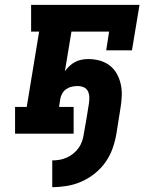

<svg xmlns="http://www.w3.org/2000/svg" viewBox="-20 -550 640 790"><path d="M195 220V110Q210 110 225 107.5Q240 105 254.5 98.5Q269 92 282 81.5Q295 71 304 58Q313 45 318 30Q323 15 325 0Q331 -31 336 -62.5Q341 -94 346 -125Q348 -138 347.5 -151Q347 -164 341.5 -175Q336 -186 324.5 -191Q313 -196 300 -196Q288 -196 276 -193.5Q264 -191 253.5 -184Q243 -177 236.5 -166Q230 -155 228 -143L223 -110H283V0H42V-110H90L141 -420H108V-530H554L523 -343H417L429 -420H274L247 -257Q256 -269 266.5 -279Q277 -289 290 -295.5Q303 -302 316.5 -304.5Q330 -307 344 -307Q368 -307 391 -300.5Q414 -294 432 -280Q450 -266 461 -246Q472 -226 477 -203Q482 -180 481 -155.5Q480 -131 476 -107L459 0Q454 30 443.5 60Q433 90 414.5 116.5Q396 143 370.5 163.5Q345 184 315.5 197Q286 210 255.5 215Q225 220 195 220Z"/></svg>

Font: Iosevka Slab XBdExObl
Style: Regular
Weight: 800
Width: 7
Italic angle: -9°
Monospace: yes
Designer: Belleve Invis
Foundry: Belleve Invis
Version: Version 11.1.0; ttfautohint (v1.8.3)